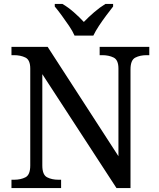

<svg xmlns="http://www.w3.org/2000/svg" viewBox="-20 -951 803 971"><path d="M38 0V-42H51Q85 -42 109 -54.5Q133 -67 133 -114V-604Q133 -648 108.5 -660Q84 -672 51 -672H38V-714H221L579 -161V-604Q579 -648 554.5 -660Q530 -672 497 -672H484V-714H735V-672H722Q688 -672 664 -659.5Q640 -647 640 -600V0H569L194 -576V-114Q194 -67 218 -54.5Q242 -42 276 -42H289V0ZM357 -771Q347 -794 329 -820.5Q311 -847 292 -873Q273 -899 257 -918V-931H296Q325 -914 353.5 -889Q382 -864 404 -840Q427 -864 456 -889Q485 -914 513 -931H552V-918Q537 -899 517.5 -873Q498 -847 480.5 -820.5Q463 -794 452 -771Z"/></svg>

Font: Noto Serif Makasar
Style: Regular
Weight: 400
Designer: Sérgio Martins
Version: Version 1.001; ttfautohint (v1.8.4.7-5d5b)